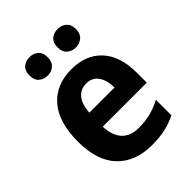

<svg xmlns="http://www.w3.org/2000/svg" viewBox="-217 -861 981 981"><g transform="rotate(-45 273.0 -370.5)"><path d="M280 -556Q386 -556 445.5 -491Q505 -426 505 -308V-235H187Q189 -170 221 -135Q253 -100 314 -100Q360 -100 397.5 -109.5Q435 -119 476 -140V-28Q438 -9 396.5 0.5Q355 10 298 10Q179 10 111 -61Q43 -132 43 -270Q43 -411 106.5 -483.5Q170 -556 280 -556ZM283 -451Q243 -451 218 -422Q193 -393 189 -334H371Q371 -386 348.5 -418.5Q326 -451 283 -451ZM107 -685Q107 -718 126 -734.5Q145 -751 173 -751Q201 -751 220 -734.5Q239 -718 239 -685Q239 -652 220 -635Q201 -618 173 -618Q145 -618 126 -634.5Q107 -651 107 -685ZM310 -685Q310 -718 329 -734.5Q348 -751 377 -751Q404 -751 423.5 -734.5Q443 -718 443 -685Q443 -652 423.5 -635Q404 -618 377 -618Q348 -618 329 -635Q310 -652 310 -685Z"/></g></svg>

Font: Noto Sans Lao UI SemCond
Style: Bold
Weight: 700
Width: 4
Designer: Monotype Design Team
Foundry: Monotype Imaging Inc.
Version: Version 2.000; ttfautohint (v1.8.4.7-5d5b)